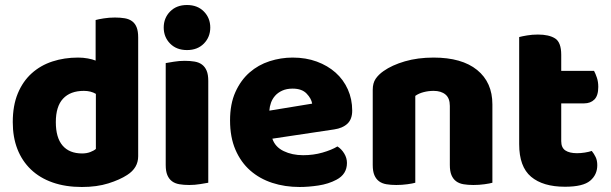

<svg xmlns="http://www.w3.org/2000/svg" viewBox="-20 -731 2440 767"><path d="M31 -243Q31 -309 51 -357.5Q71 -406 106.5 -438Q142 -470 189.5 -485.5Q237 -501 292 -501Q312 -501 331 -497.5Q350 -494 362 -489V-651Q372 -654 394 -657.5Q416 -661 439 -661Q461 -661 478.5 -658Q496 -655 508 -646Q520 -637 526 -621.5Q532 -606 532 -581V-107Q532 -60 488 -32Q459 -13 413 1.5Q367 16 307 16Q242 16 190.5 -2Q139 -20 103.5 -54Q68 -88 49.5 -135.5Q31 -183 31 -243ZM315 -368Q261 -368 232 -337Q203 -306 203 -243Q203 -181 230 -149.5Q257 -118 308 -118Q326 -118 340.5 -123.5Q355 -129 363 -136V-356Q343 -368 315 -368Z M634 -621Q634 -659 659.5 -685Q685 -711 727 -711Q769 -711 794.5 -685Q820 -659 820 -621Q820 -583 794.5 -557Q769 -531 727 -531Q685 -531 659.5 -557Q634 -583 634 -621ZM812 -1Q801 1 779.5 4.5Q758 8 736 8Q714 8 696.5 5Q679 2 667 -7Q655 -16 648.5 -31.5Q642 -47 642 -72V-479Q653 -481 674.5 -484.5Q696 -488 718 -488Q740 -488 757.5 -485Q775 -482 787 -473Q799 -464 805.5 -448.5Q812 -433 812 -408Z M1177 16Q1118 16 1067.5 -0.5Q1017 -17 979.5 -50Q942 -83 920.5 -133Q899 -183 899 -250Q899 -316 920.5 -363.5Q942 -411 977 -441.5Q1012 -472 1057 -486.5Q1102 -501 1149 -501Q1202 -501 1245.5 -485Q1289 -469 1320.5 -441Q1352 -413 1369.5 -374Q1387 -335 1387 -289Q1387 -255 1368 -237Q1349 -219 1315 -214L1068 -177Q1079 -144 1113 -127.5Q1147 -111 1191 -111Q1232 -111 1268.5 -121.5Q1305 -132 1328 -146Q1344 -136 1355 -118Q1366 -100 1366 -80Q1366 -35 1324 -13Q1292 4 1252 10Q1212 16 1177 16ZM1149 -377Q1125 -377 1107.5 -369Q1090 -361 1079 -348.5Q1068 -336 1062.5 -320.5Q1057 -305 1056 -289L1227 -317Q1224 -337 1205 -357Q1186 -377 1149 -377Z M1777 -308Q1777 -339 1759.5 -353.5Q1742 -368 1712 -368Q1692 -368 1672.5 -363Q1653 -358 1639 -348V-1Q1629 2 1607.5 5Q1586 8 1563 8Q1541 8 1523.5 5Q1506 2 1494 -7Q1482 -16 1475.5 -31.5Q1469 -47 1469 -72V-372Q1469 -399 1480.5 -416Q1492 -433 1512 -447Q1546 -471 1597.5 -486Q1649 -501 1712 -501Q1825 -501 1886 -451.5Q1947 -402 1947 -314V-1Q1937 2 1915.5 5Q1894 8 1871 8Q1849 8 1831.5 5Q1814 2 1802 -7Q1790 -16 1783.5 -31.5Q1777 -47 1777 -72Z M2222 -167Q2222 -141 2238.5 -130Q2255 -119 2285 -119Q2300 -119 2316 -121.5Q2332 -124 2344 -128Q2353 -117 2359.5 -103.5Q2366 -90 2366 -71Q2366 -33 2337.5 -9Q2309 15 2237 15Q2149 15 2101.5 -25Q2054 -65 2054 -155V-583Q2065 -586 2085.5 -589.5Q2106 -593 2129 -593Q2173 -593 2197.5 -577.5Q2222 -562 2222 -512V-448H2353Q2359 -437 2364.5 -420.5Q2370 -404 2370 -384Q2370 -349 2354.5 -333.5Q2339 -318 2313 -318H2222Z"/></svg>

Font: Baloo Paaji
Style: Regular
Weight: 400
Designer: Shuchita Grover and Ek Type
Foundry: Ek Type
Version: Version 1.007;PS 1.000;hotconv 1.0.88;makeotf.lib2.5.647800